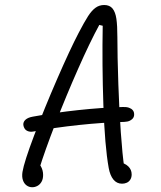

<svg xmlns="http://www.w3.org/2000/svg" viewBox="-20 -752 660 786"><path d="M72 -48Q78.5 -88.5 120 -198.2Q161.5 -308 214.2 -429.2Q267 -550.5 301.5 -616.5Q325.5 -662.5 340.5 -685.8Q355.5 -709 371 -720.2Q386.5 -731.5 406.5 -731.5Q429 -731.5 440.8 -717Q452.5 -702.5 456.5 -674.8Q460.5 -647 460.5 -600Q460.5 -525.5 464.5 -406.5Q468 -303.5 474.5 -210.8Q481 -118 489 -64.5L464.5 -89.5Q491 -84.5 505 -71Q519 -57.5 519 -38Q519 -25.5 513.5 -16.8Q508 -8 499 -4Q490 0 479.5 0Q458 0 444.2 -17Q430.5 -34 425 -64.5Q409 -153 403.2 -321.2Q397.5 -489.5 400.5 -646.5L386.5 -650Q348.5 -580.5 299.8 -470.2Q251 -360 207.2 -247.2Q163.5 -134.5 140 -58.5L117 -89.5Q136.5 -89.5 146.5 -72.5Q156.5 -55.5 156.5 -36Q156.5 -19 150 -7.8Q143.5 3.5 133.2 9Q123 14.5 112 14.5Q99 14.5 88.8 7Q78.5 -0.5 73.8 -14.5Q69 -28.5 72 -48ZM75.5 -240.5Q74.5 -253 84.5 -262Q94.5 -271 114.5 -274.5Q204.5 -291 299.8 -301.2Q395 -311.5 483 -314Q498 -314.5 508 -311Q518 -307.5 523.2 -301.2Q528.5 -295 529 -286.5Q530 -277.5 525.8 -270.2Q521.5 -263 512.2 -258.2Q503 -253.5 489 -253Q398.5 -250.5 302.5 -240.2Q206.5 -230 116 -213.5Q104 -211.5 95 -214.8Q86 -218 81.2 -225Q76.5 -232 75.5 -240.5Z"/></svg>

Font: Monaspace Radon Var
Style: Regular
Weight: 400
Designer: Riley Cran and the Lettermatic Team
Version: Version 1.000 (Monaspace Radon Var)